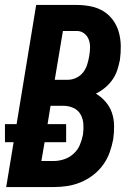

<svg xmlns="http://www.w3.org/2000/svg" viewBox="-23 -755 543 775"><path d="M2 0 32 -181H-3V-254H44L123 -735H286Q315 -735 343 -729.5Q371 -724 394 -710Q417 -696 433 -674Q449 -652 456.5 -625.5Q464 -599 464.5 -570.5Q465 -542 461 -513Q457 -493 450.5 -472.5Q444 -452 431 -433.5Q418 -415 401 -401Q384 -387 364 -377Q386 -364 403 -344.5Q420 -325 428.5 -300.5Q437 -276 437.5 -248.5Q438 -221 434 -193Q429 -166 419.5 -139.5Q410 -113 393 -89.5Q376 -66 352.5 -48Q329 -30 302 -19Q275 -8 248 -4Q221 0 194 0ZM198 -433H252Q268 -433 285 -441Q302 -449 313 -463.5Q324 -478 329 -494.5Q334 -511 337 -528Q340 -545 340.5 -562Q341 -579 335.5 -594.5Q330 -610 317 -620Q304 -630 287 -630H231ZM144 -105H193Q214 -105 235.5 -112Q257 -119 274 -134.5Q291 -150 299.5 -170.5Q308 -191 312 -212Q315 -234 313.5 -255Q312 -276 302 -293.5Q292 -311 273 -319.5Q254 -328 232 -328H181L169 -254H244V-181H157Z"/></svg>

Font: Iosevka Curly Extrabold
Style: Italic
Weight: 800
Italic angle: -9°
Monospace: yes
Designer: Belleve Invis
Foundry: Belleve Invis
Version: Version 22.1.2; ttfautohint (v1.8.4)